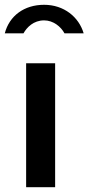

<svg xmlns="http://www.w3.org/2000/svg" viewBox="-36 -781 369 801"><path d="M313 -642C293 -710 231 -761 148 -761C65 -761 3 -715 -16 -642H62C76 -667 104 -696 148 -696C186 -696 218 -670 233 -642ZM194 -517H73V0H194Z"/></svg>

Font: United Sans SemiBold
Style: Regular
Weight: 600
Designer: Pablo Impallari, Rodrigo Fuenzalida (Modified by Dan O. Williams)
Version: Version 1.000;PS 001.000;hotconv 1.0.88;makeotf.lib2.5.64775